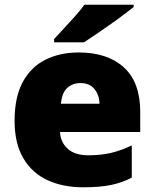

<svg xmlns="http://www.w3.org/2000/svg" viewBox="-20 -786 658 816"><path d="M315 -563Q436 -563 506 -500Q576 -437 576 -310V-225H235Q237 -182 267.5 -154Q298 -126 356 -126Q408 -126 451 -136Q494 -146 540 -168V-31Q500 -10 452.5 0Q405 10 333 10Q249 10 183.5 -19.5Q118 -49 80 -112Q42 -175 42 -273Q42 -373 76.5 -437Q111 -501 172.5 -532Q234 -563 315 -563ZM322 -433Q288 -433 265.5 -412Q243 -391 239 -345H403Q402 -382 381.5 -407.5Q361 -433 322 -433ZM548 -756Q530 -742 503 -721.5Q476 -701 445 -679.5Q414 -658 385.5 -638.5Q357 -619 337 -606H210V-620Q227 -639 251 -664.5Q275 -690 299 -717Q323 -744 339 -766H548Z"/></svg>

Font: Noto Sans Lao Black
Style: Regular
Weight: 900
Designer: Monotype Design Team
Foundry: Monotype Imaging Inc.
Version: Version 2.003; ttfautohint (v1.8.4.7-5d5b)